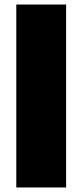

<svg xmlns="http://www.w3.org/2000/svg" viewBox="-20 -828 364 848"><path d="M52 -808H272V0H52Z"/></svg>

Font: Plata Sans Black
Style: Regular
Weight: 900
Designer: Pablo Impallari, Andres Torresi, & Cristiano Sobral
Foundry: Pablo Impallari, Andres Torresi, & Cristiano Sobral
Version: Version 1.00;December 28, 2019;FontCreator 12.0.0.2547 64-bi